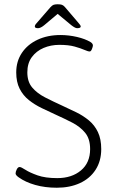

<svg xmlns="http://www.w3.org/2000/svg" viewBox="-20 -874 540 899"><path d="M246 5Q191 5 145 -8Q99 -21 67 -44Q53 -54 53 -62Q53 -70 58.5 -81Q64 -92 72 -92Q79 -92 99 -79Q119 -66 155.5 -53Q192 -40 248 -40Q316 -40 359 -76Q402 -112 402 -176Q402 -224 378.5 -252.5Q355 -281 318 -300Q281 -319 241 -337Q208 -352 175 -368Q142 -384 115 -405.5Q88 -427 72 -458.5Q56 -490 56 -535Q56 -587 82.5 -626.5Q109 -666 156 -688Q203 -710 263 -710Q302 -710 340.5 -701Q379 -692 404 -677Q415 -670 415 -661Q415 -656 410.5 -644.5Q406 -633 400 -633Q392 -633 375 -640.5Q358 -648 329.5 -656Q301 -664 258 -664Q218 -664 184 -649.5Q150 -635 129 -606.5Q108 -578 108 -535Q108 -491 131 -464Q154 -437 191 -418Q228 -399 272 -379Q305 -364 337.5 -348Q370 -332 396.5 -310Q423 -288 438.5 -255.5Q454 -223 454 -176Q454 -120 427.5 -79Q401 -38 354 -16.5Q307 5 246 5ZM158 -742Q143 -742 143 -750Q143 -755 147 -760.5Q151 -766 157 -772L216 -840Q224 -849 231 -851.5Q238 -854 250 -854Q263 -854 270 -851.5Q277 -849 284 -841L343 -772Q348 -766 353 -760Q358 -754 358 -750Q358 -742 341 -742Q332 -742 314 -756L250 -809L187 -756Q170 -742 158 -742Z"/></svg>

Font: Asap ExtraLight
Style: Regular
Weight: 200
Designer: Pablo Cosgaya
Foundry: Omnibus-Type
Version: Version 3.001; ttfautohint (v1.8.4.7-5d5b)